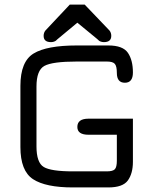

<svg xmlns="http://www.w3.org/2000/svg" viewBox="-20 -820 670 840"><path d="M178.7 -686.5C173.5 -680 170.9 -672.2 170.9 -663.1C170.9 -644.9 181.6 -635.7 203.1 -635.7C207.7 -635.7 211.9 -636.4 215.8 -637.7C219.7 -639 222.7 -640.5 224.6 -642.1C226.6 -643.7 228.8 -645.8 231.4 -648.4C234 -651 236 -652.7 237.3 -653.3L318.4 -720.7L400.4 -653.3L406.2 -648.4C409.5 -645.2 411.9 -642.9 413.6 -641.6C415.2 -640.3 418 -639 421.9 -637.7C425.8 -636.4 430 -635.7 434.6 -635.7C456.1 -635.7 466.8 -644.9 466.8 -663.1C466.8 -672.2 464.2 -680 459 -686.5L350.6 -799.8H285.2ZM491.2 -230.5V-117.2C491.2 -98.3 488.3 -85.8 482.4 -79.6C476.6 -73.4 464.8 -70.3 447.3 -70.3H298.8C235 -70.3 192.5 -76.7 171.4 -89.4C150.2 -102.1 139.6 -132.2 139.6 -179.7V-441.4C139.6 -488.9 151.2 -519 174.3 -531.7C197.4 -544.4 244.8 -550.8 316.4 -550.8H447.3C464.8 -550.8 476.6 -547.4 482.4 -540.5C488.3 -533.7 491.2 -520.5 491.2 -501C491.2 -472.3 502.9 -458 526.4 -458C549.8 -458 561.5 -473 561.5 -502.9C561.5 -538.7 554.2 -567.4 539.6 -588.9C524.9 -610.4 496.4 -621.1 454.1 -621.1H316.4C228.5 -621.1 165.4 -609.4 127 -585.9C88.5 -562.5 69.3 -515.3 69.3 -444.3V-176.8C69.3 -107.1 87.7 -60.2 124.5 -36.1C161.3 -12 219.4 0 298.8 0H454.1C496.4 0 524.9 -10.3 539.6 -30.8C554.2 -51.3 561.5 -78.5 561.5 -112.3V-300.8H367.2C334.6 -300.8 318.4 -288.7 318.4 -264.6C318.4 -241.9 334.6 -230.5 367.2 -230.5Z"/></svg>

Font: Jura
Style: DemiBold
Weight: 600
Version: Version 2.5.1